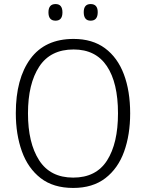

<svg xmlns="http://www.w3.org/2000/svg" viewBox="-20 -1010 721 947"><path d="M622 -451Q622 -345 592 -262Q562 -179 499.5 -131Q437 -83 341 -83Q243 -83 180.5 -131.5Q118 -180 88 -263.5Q58 -347 58 -452Q58 -622 130 -720Q202 -818 343 -818Q436 -818 498 -772Q560 -726 591 -643.5Q622 -561 622 -451ZM118 -451Q118 -305 173 -219.5Q228 -134 341 -134Q454 -134 508 -218.5Q562 -303 562 -451Q562 -602 507 -684Q452 -766 343 -766Q229 -766 173.5 -681.5Q118 -597 118 -451ZM219 -949Q219 -990 254 -990Q288 -990 288 -949Q288 -908 254 -908Q219 -908 219 -949ZM393 -950Q393 -990 427 -990Q462 -990 462 -950Q462 -908 427 -908Q393 -908 393 -950Z"/></svg>

Font: Noto Sans Telugu UI SemiCondensed Light
Style: Regular
Weight: 300
Width: 4
Designer: Jelle Bosma - Monotype Design Team
Foundry: Monotype Imaging Inc.
Version: Version 2.005; ttfautohint (v1.8.4.7-5d5b)